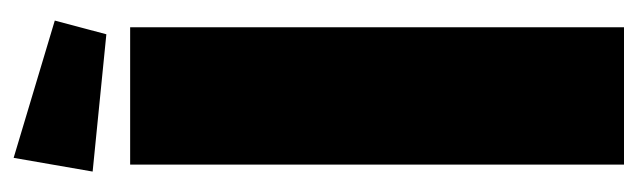

<svg xmlns="http://www.w3.org/2000/svg" viewBox="-345 -585 930 280"><g transform="rotate(-90 120.0 -445.0)"><path d="M210 -754.9 9.8 -774.9 29.8 -890.1 230 -830.1ZM20 -720.2H220.2V0H20Z"/></g></svg>

Font: Mikodacs
Style: Regular
Weight: 400
Designer: gluk (gluksza@wp.pl)
Foundry: gluk (gluksza@wp.pl)
Version: Version 0.28